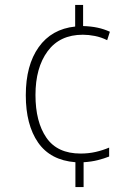

<svg xmlns="http://www.w3.org/2000/svg" viewBox="-20 -744 553 774"><path d="M315 -639Q347 -638 373 -632.5Q399 -627 423 -616L412 -582Q388 -594 362.5 -599Q337 -604 314 -604Q221 -604 172 -537.5Q123 -471 123 -361Q123 -253 167 -189Q211 -125 305 -125Q337 -125 365.5 -131.5Q394 -138 420 -149V-113Q400 -105 374.5 -98.5Q349 -92 317 -90V10H284V-90Q183 -98 133.5 -169.5Q84 -241 84 -360Q84 -481 136 -554Q188 -627 283 -637V-724H315Z"/></svg>

Font: Noto Sans Kannada SemiCondensed ExtraLight
Style: Regular
Weight: 200
Width: 4
Designer: Jelle Bosma - Monotype Design Team
Foundry: Monotype Imaging Inc.
Version: Version 2.005; ttfautohint (v1.8.4.7-5d5b)